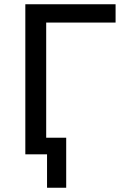

<svg xmlns="http://www.w3.org/2000/svg" viewBox="-20 -725 594 902"><path d="M201 157V0H106V-78H291V157ZM99 0V-705H523V-619H197V0Z"/></svg>

Font: Nunito Sans 7pt SemiCondensed Medium
Style: Regular
Weight: 500
Width: 4
Designer: Vernon Adams
Foundry: Vernon Adams
Version: Version 3.101;gftools[0.9.27]